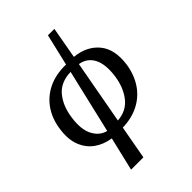

<svg xmlns="http://www.w3.org/2000/svg" viewBox="-281 -884 1246 1246"><g transform="rotate(-45 342.0 -261.0)"><path d="M165 238 220 6Q157 -3 108.5 -37Q60 -71 36.5 -130.5Q13 -190 25 -274Q36 -356 77.5 -417Q119 -478 187.5 -511.5Q256 -545 349 -543L400 -760H459L420 -542Q528 -531 586 -460.5Q644 -390 627 -265Q615 -184 575 -123.5Q535 -63 470 -29Q405 5 320 7L278 238ZM132 -274Q118 -177 147.5 -120Q177 -63 233 -49L336 -488Q244 -486 194.5 -427Q145 -368 132 -274ZM520 -265Q533 -363 504 -419Q475 -475 410 -486L330 -48Q413 -54 460 -114Q507 -174 520 -265Z"/></g></svg>

Font: Noto Serif SemiCondensed Medium
Style: Italic
Weight: 500
Width: 4
Italic angle: -12°
Designer: Monotype Design Team
Foundry: Monotype Imaging Inc.
Version: Version 2.013